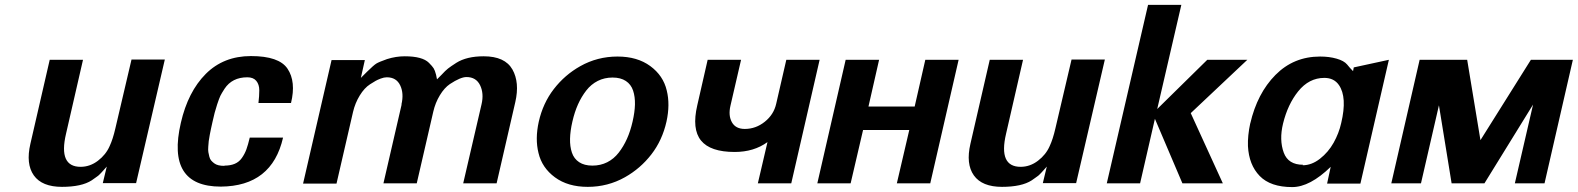

<svg xmlns="http://www.w3.org/2000/svg" viewBox="-20 -742 6385 777"><path d="M230 14.2H231Q149.9 14.2 116.9 -32.2Q84 -78.6 103 -160.2L181.2 -500H315.9L247.1 -200.2Q215.8 -66.9 306.2 -66.9Q344.2 -66.9 376.5 -91.6Q408.7 -116.2 423.8 -150.9Q437 -179.2 446.8 -222.2L512.2 -501H647L530.8 -1H396L412.1 -67.9Q408.2 -63.5 400.4 -54.7Q392.6 -45.9 390.6 -43.9Q388.7 -42 383.8 -36.9Q378.9 -31.7 375.2 -29.3Q371.6 -26.9 365.7 -22.5Q359.9 -18.1 351.1 -12.2Q310.5 14.2 230 14.2Z M887.7 -70.8 888.7 -71.8Q912.6 -71.8 929.9 -79.1Q947.3 -86.4 958.7 -102.5Q970.2 -118.7 977.1 -137.5Q983.9 -156.2 990.7 -185.1H1125.5Q1080.6 11.7 873.5 13.2Q651.9 13.2 711.9 -245.1Q740.7 -370.6 812.7 -442.9Q884.8 -515.1 995.6 -515.1Q1109.4 -515.1 1143.6 -463.9Q1178.7 -411.6 1157.7 -325.2H1025.9Q1029.3 -353.5 1029.3 -376.7Q1029.3 -399.9 1017.3 -414.6Q1005.4 -429.2 981 -429.2Q919.4 -429.2 888.7 -382.8Q876.5 -363.8 871.8 -354.2Q867.2 -344.7 858.9 -319.8Q852.5 -299.8 848.6 -285.2L839.8 -248Q835.9 -231 834 -221.7Q832 -212.4 828.9 -196.3Q825.7 -180.2 824.7 -170.9Q823.7 -161.6 822.8 -147.9Q821.8 -134.3 823.2 -126.2Q824.7 -118.2 827.1 -108.2Q829.6 -98.1 834.7 -92.3Q839.8 -86.4 846.9 -81.1Q854 -75.7 864.3 -73.2Q874.5 -70.8 887.7 -70.8Z M1605.5 -319.8 1604.5 -318.8Q1615.2 -363.8 1599.6 -396.5Q1584 -429.2 1545.4 -429.2Q1534.2 -429.2 1520.8 -424.1Q1507.3 -418.9 1500.2 -414.8Q1493.2 -410.6 1477.5 -400.9Q1454.6 -386.2 1435.8 -355.5Q1417 -324.7 1408.7 -289.1L1341.8 1H1206.5L1321.8 -499H1456.5L1440.4 -426.8L1465.8 -452.1Q1492.2 -478 1502.7 -484.6Q1513.2 -491.2 1546.4 -502.9Q1582.5 -514.2 1617.7 -514.2Q1689.5 -514.2 1715.8 -487.8Q1729.5 -474.1 1734.9 -465.6Q1740.2 -457 1744.6 -439.9Q1747.6 -422.9 1748.5 -420.9L1766.6 -439Q1782.7 -456.5 1793 -464.6Q1803.2 -472.7 1826.7 -487.8Q1868.7 -514.2 1937.5 -514.2Q2023.4 -514.2 2053.7 -460.9Q2083.5 -408.2 2065.4 -329.1L1989.7 0H1854.5L1928.7 -319.8Q1939 -363.8 1922.9 -397Q1906.7 -430.2 1867.7 -430.2Q1843.8 -430.2 1800.8 -401.9Q1778.3 -386.7 1760 -356.4Q1741.7 -326.2 1733.4 -290L1666.5 0H1531.7Z M2677.2 -250Q2660.2 -174.3 2616 -117.2Q2571.8 -60.1 2509.3 -24.9Q2439.9 14.2 2358.4 14.2Q2278.3 14.2 2225.8 -24.4Q2173.3 -63 2159.2 -123Q2145 -179.7 2160.2 -249Q2177.2 -324.7 2221.4 -381.8Q2265.6 -439 2328.1 -474.1Q2397.5 -513.2 2479 -513.2Q2559.1 -513.2 2611.6 -474.6Q2664.1 -436 2678.2 -376Q2692.4 -319.3 2677.2 -250ZM2540 -250Q2548.8 -288.1 2549.6 -319.3Q2550.3 -350.6 2542 -375.5Q2533.7 -400.4 2512.7 -414.3Q2491.7 -428.2 2459 -428.2Q2426.3 -428.2 2399.2 -414.6Q2372.1 -400.9 2352.5 -375.7Q2333 -350.6 2319.1 -319.6Q2305.2 -288.6 2296.4 -250Q2287.6 -211.9 2286.9 -180.7Q2286.1 -149.4 2294.4 -124.5Q2302.7 -99.6 2323.7 -85.7Q2344.7 -71.8 2377.4 -71.8Q2410.2 -71.8 2437.3 -85.4Q2464.4 -99.1 2483.9 -124.3Q2503.4 -149.4 2517.3 -180.4Q2531.2 -211.4 2540 -250Z M2994.1 -220.2Q3038.6 -220.2 3075 -249.3Q3111.3 -278.3 3121.1 -321.8L3162.1 -500H3296.9L3182.1 0H3046.9L3085.9 -167Q3030.8 -127 2953.1 -127Q2854.5 -127 2816.9 -173.3Q2779.3 -219.7 2801.8 -315.9L2843.8 -500H2979L2936 -314Q2926.8 -274.4 2941.9 -247.3Q2957 -220.2 2994.1 -220.2Z M3744.6 0H3609.4L3659.7 -215.8H3472.7L3422.4 0H3287.6L3402.3 -500H3537.6L3494.6 -311H3681.6L3724.6 -500H3859.4Z M4034.2 14.2H4035.2Q3954.1 14.2 3921.1 -32.2Q3888.2 -78.6 3907.2 -160.2L3985.4 -500H4120.1L4051.3 -200.2Q4020 -66.9 4110.4 -66.9Q4148.4 -66.9 4180.7 -91.6Q4212.9 -116.2 4228 -150.9Q4241.2 -179.2 4251 -222.2L4316.4 -501H4451.2L4335 -1H4200.2L4216.3 -67.9Q4212.4 -63.5 4204.6 -54.7Q4196.8 -45.9 4194.8 -43.9Q4192.9 -42 4188 -36.9Q4183.1 -31.7 4179.4 -29.3Q4175.8 -26.9 4169.9 -22.5Q4164.1 -18.1 4155.3 -12.2Q4114.7 14.2 4034.2 14.2Z M4928.7 0H4765.1L4653.8 -261.2L4593.8 0H4459L4626 -722.2H4760.7L4663.1 -300.8L4865.7 -500H5027.8L4798.8 -284.2Z M5039.6 -243.2V-242.2Q5067.9 -364.3 5141.6 -438.7Q5215.3 -513.2 5322.3 -513.2Q5359.4 -513.2 5389.2 -504.6Q5418.9 -496.1 5431.6 -481Q5441.9 -467.8 5455.6 -454.1L5458.5 -469.2L5600.6 -500L5485.4 1H5350.6L5365.2 -66.9Q5280.8 15.1 5209.5 15.1Q5121.6 15.1 5077.9 -29.8Q5034.2 -74.7 5030.3 -150.9Q5028.8 -192.9 5039.6 -243.2ZM5253.4 -75.2 5251.5 -73.2Q5288.1 -73.2 5321.8 -99.6Q5355.5 -126 5377 -164.3Q5398.4 -202.6 5407.7 -244.1Q5432.6 -348.6 5398.4 -397.9Q5378.4 -426.8 5339.4 -426.8Q5277.3 -426.8 5233.4 -372.1Q5191.4 -319.8 5172.4 -242.2Q5156.2 -175.8 5175.3 -124Q5193.4 -75.2 5253.4 -75.2Z M6230.5 0H6110.4L6184.1 -318.8L5987.3 0H5854.5L5803.2 -315.9L5730.5 0H5610.4L5725.1 -500H5917.5L5971.2 -174.8L6175.3 -500H6345.2Z"/></svg>

Font: Perun
Style: Bold Italic
Weight: 700
Italic angle: -12°
Foundry: Copyright (c) Stefan Peev, Context Ltd, 2016
Version: Version 001.000